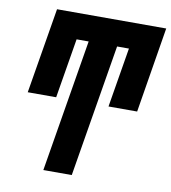

<svg xmlns="http://www.w3.org/2000/svg" viewBox="-82 -806 784 878"><g transform="rotate(10 309.5 -367.5)"><path d="M178 0 280 -615H224L178 -338H46L112 -735H619L554 -338H421L467 -615H412L310 0Z"/></g></svg>

Font: Iosevka Curly Heavy Extended
Style: Italic
Weight: 900
Width: 7
Italic angle: -9°
Monospace: yes
Designer: Belleve Invis
Foundry: Belleve Invis
Version: Version 11.1.0; ttfautohint (v1.8.3)